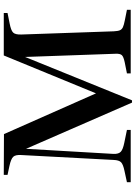

<svg xmlns="http://www.w3.org/2000/svg" viewBox="129 -842 720 1018"><g transform="rotate(-90 489.0 -333.0)"><path d="M209 -555 182 -91Q181 -64 193.5 -52.5Q206 -41 241 -34L309 -20V0H32V-20L92 -33Q126 -40 137.5 -51Q149 -62 150 -91L176 -580Q178 -611 166.5 -623Q155 -635 118 -643L71 -653V-673L287 -672L503 -184L704 -673H929V-653L874 -642Q837 -635 825.5 -623.5Q814 -612 815 -580L832 -90Q833 -68 837.5 -57.5Q842 -47 853.5 -41.5Q865 -36 891 -31L946 -20V0H609V-20L669 -32Q697 -38 705.5 -47Q714 -56 713 -80L696 -560L466 7H454Z"/></g></svg>

Font: Ibarra Real Nova SemiBold
Style: Regular
Weight: 600
Designer: Jose Maria Ribagorda & Octavio Pardo
Foundry: Jose Maria Ribagorda
Version: Version 1.014